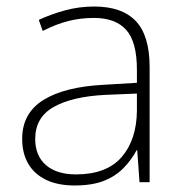

<svg xmlns="http://www.w3.org/2000/svg" viewBox="-20 -559 561 589"><path d="M269 -539Q354 -539 396.5 -494.5Q439 -450 439 -353V0H408L401 -98H399Q383 -68 358.5 -43Q334 -18 298 -4Q262 10 209 10Q157 10 121 -7.5Q85 -25 66.5 -57Q48 -89 48 -133Q48 -212 113.5 -252.5Q179 -293 300 -299L400 -305V-345Q400 -431 367 -467.5Q334 -504 268 -504Q227 -504 189.5 -494.5Q152 -485 111 -464L99 -498Q138 -516 180.5 -527.5Q223 -539 269 -539ZM304 -268Q202 -263 145 -231Q88 -199 88 -133Q88 -81 121 -52.5Q154 -24 213 -24Q307 -24 353 -77Q399 -130 400 -219V-272Z"/></svg>

Font: Noto Sans Khmer ExtraLight
Style: Regular
Weight: 250
Version: Version 2.003